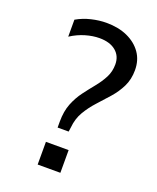

<svg xmlns="http://www.w3.org/2000/svg" viewBox="-135 -801 721 882"><g transform="rotate(20 225.5 -360.0)"><path d="M88 -683Q121 -702 159 -711Q197 -720 232 -720Q291 -720 335 -700Q379 -680 404 -644.5Q429 -609 429 -560Q429 -515 411.5 -479.5Q394 -444 367.5 -414Q341 -384 313.5 -354Q286 -324 266 -290Q246 -256 242 -212L239 -191H185V-220Q185 -271 200 -308.5Q215 -346 237.5 -376Q260 -406 282.5 -433.5Q305 -461 320 -490Q335 -519 335 -554Q335 -595 306 -619Q277 -643 226 -643Q194 -643 158 -632.5Q122 -622 88 -600ZM157 0V-111H268V0Z"/></g></svg>

Font: Muli Medium
Style: Regular
Weight: 500
Designer: Vernon Adams
Foundry: Vernon Adams
Version: Version 2.100; ttfautohint (v1.8.1.43-b0c9)